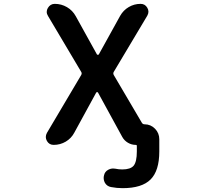

<svg xmlns="http://www.w3.org/2000/svg" viewBox="-20 -774 1040 1001"><path d="M619.1 207Q588.9 207 558.6 201.2Q538.1 197.3 527.3 179.7Q520.5 167 520.5 153.3Q520.5 146.5 522.5 139.6Q526.4 121.1 543.9 111.3Q556.6 104.5 570.3 104.5Q575.2 104.5 581.1 105.5Q599.6 109.4 617.2 109.4Q660.2 109.4 676.8 89.8Q693.4 69.3 693.4 15.6V-13.7Q693.4 -18.6 687.5 -18.6Q666 -18.6 647 -29.8Q627.9 -41 617.2 -60.5L491.2 -291Q489.3 -293.9 486.3 -293.9Q483.4 -293.9 481.4 -291L367.2 -82Q351.6 -52.7 322.8 -35.6Q293.9 -18.6 259.8 -18.6Q236.3 -18.6 224.6 -39.1Q218.8 -49.8 218.8 -59.6Q218.8 -70.3 224.6 -81.1L403.3 -382.8Q408.2 -391.6 403.3 -399.4L230.5 -690.4Q223.6 -701.2 223.6 -711.9Q223.6 -722.7 229.5 -732.4Q242.2 -753.9 265.6 -753.9Q299.8 -753.9 329.1 -736.8Q358.4 -719.7 375 -689.5L485.4 -490.2Q487.3 -488.3 490.2 -488.3Q493.2 -488.3 495.1 -490.2L606.4 -691.4Q623 -720.7 651.4 -737.3Q679.7 -753.9 712.9 -753.9Q736.3 -753.9 748 -733.4Q753.9 -723.6 753.9 -712.9Q753.9 -703.1 748 -692.4L573.2 -399.4Q568.4 -391.6 573.2 -382.8L719.7 -133.8Q724.6 -126 733.4 -126Q765.6 -126 788.1 -103Q810.5 -80.1 810.5 -47.9V15.6Q810.5 116.2 765.1 161.6Q719.7 207 619.1 207Z"/></svg>

Font: Rounded-X Mgen+ 1m medium
Style: Regular
Weight: 500
Designer: [Source Han Sans]
Ryoko NISHIZUKA  (kana & ideographs); Paul D. Hunt (Latin, Greek & Cyrillic); Wenlong ZHANG  (bopomofo
Version: Version 1.059.20150602